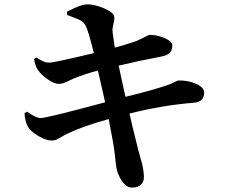

<svg xmlns="http://www.w3.org/2000/svg" viewBox="-20 -810 1040 884"><path d="M289.1 -741.2 288.1 -755.9Q352.5 -790 382.8 -790Q416 -790 459.5 -771.5Q502.9 -752.9 505.9 -733.4Q507.8 -720.7 502.4 -700.7Q497.1 -680.7 498 -667Q500 -646.5 508.8 -590.8Q546.9 -600.6 590.8 -615.2Q609.4 -621.1 627.4 -629.9Q645.5 -638.7 655.3 -644Q665 -649.4 668 -649.4Q699.2 -650.4 736.3 -635.3Q773.4 -620.1 773.4 -599.6Q773.4 -558.6 723.6 -549.8Q628.9 -532.2 526.4 -507.8Q531.2 -483.4 542 -435.1Q552.7 -386.7 557.6 -364.3Q687.5 -395.5 758.8 -420.9Q771.5 -425.8 784.7 -432.6Q797.9 -439.5 801.8 -439.5Q846.7 -440.4 883.3 -423.8Q919.9 -407.2 919.9 -383.8Q919.9 -340.8 872.1 -336.9Q725.6 -325.2 576.2 -287.1Q585.9 -241.2 616.2 -121.1Q619.1 -110.4 626.5 -84Q633.8 -57.6 635.7 -49.3Q637.7 -41 640.1 -24.9Q642.6 -8.8 642.6 4.9Q642.6 26.4 629.4 39.6Q616.2 52.7 589.8 53.7Q564.5 54.7 543.9 26.9Q523.4 -1 516.6 -35.2Q514.6 -43 509.8 -87.9Q504.9 -132.8 499 -163.1Q496.1 -179.7 480.5 -261.7Q363.3 -229.5 292 -195.3Q280.3 -190.4 265.6 -181.2Q251 -171.9 241.2 -167.5Q231.4 -163.1 219.7 -163.1Q193.4 -162.1 157.2 -183.6Q121.1 -205.1 110.4 -223.6Q95.7 -246.1 92.8 -289.1L105.5 -295.9Q143.6 -266.6 168 -266.6Q195.3 -266.6 463.9 -338.9Q458 -368.2 430.7 -485.4Q373 -469.7 323.2 -450.2Q313.5 -446.3 297.9 -438.5Q282.2 -430.7 272 -427.2Q261.7 -423.8 250 -423.8Q229.5 -423.8 198.7 -445.3Q168 -466.8 153.3 -490.2Q141.6 -507.8 136.7 -539.1L148.4 -544.9Q152.3 -543 160.6 -537.6Q168.9 -532.2 172.4 -530.8Q175.8 -529.3 182.1 -526.4Q188.5 -523.4 194.3 -522.5Q200.2 -521.5 208 -521.5Q227.5 -521.5 412.1 -565.4Q388.7 -660.2 377 -685.5Q369.1 -705.1 354.5 -713.9Q339.8 -722.7 289.1 -741.2Z"/></svg>

Font: GenYoMin TW TTF Bold
Style: Regular
Weight: 700
Version: Version 1.300